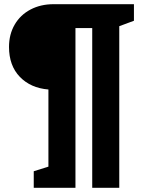

<svg xmlns="http://www.w3.org/2000/svg" viewBox="-20 -726 695 916"><path d="M619 -627 549 -601V170H420V-592H340V170H141V91L211 69V-299Q126 -306 74.5 -359.5Q23 -413 23 -502Q23 -562 50 -608.5Q77 -655 125.5 -680.5Q174 -706 235 -706H619Z"/></svg>

Font: Bitter Pro OGT
Style: Bold
Weight: 700
Designer: Sol Matas, and Bitter project Authors
Foundry: Sol Matas
Version: Version 2.110